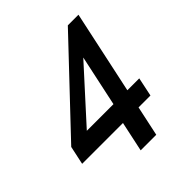

<svg xmlns="http://www.w3.org/2000/svg" viewBox="-222 -701 958 958"><g transform="rotate(-45 257.5 -222.0)"><path d="M257 -32H-31L-10 -130L407 -571H482L388 -132H472L451 -32H367L333 127H223ZM290 -132 348 -403 102 -132Z"/></g></svg>

Font: Raleway SemiBold
Style: Italic
Weight: 600
Italic angle: -12°
Designer: Matt McInerney, Pablo Impallari, Rodrigo Fuenzalida
Foundry: Matt McInerney, Pablo Impallari, Rodrigo Fuenzalida
Version: Version 4.026